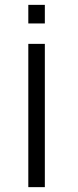

<svg xmlns="http://www.w3.org/2000/svg" viewBox="-20 -770 320 790"><path d="M96.5 0H164.5V-589.5H96.5ZM96.5 -750V-673.5H164.5V-750Z"/></svg>

Font: Anybody Expanded Light
Style: Regular
Weight: 300
Width: 7
Version: Version 1.113;gftools[0.9.25]